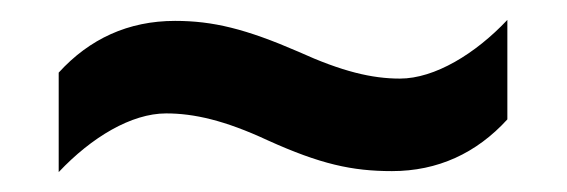

<svg xmlns="http://www.w3.org/2000/svg" viewBox="-20 -449 570 193"><path d="M249 -308C302 -284 334 -277 374 -277C420 -277 459 -295 490 -329V-429C458 -395 417 -370 382 -370C354 -370 324 -377 280 -397C227 -420 194 -428 156 -428C109 -428 70 -410 39 -376V-276C72 -311 112 -335 147 -335C175 -335 206 -328 249 -308Z"/></svg>

Font: Noto Sans Arabic SemCond SemBd
Style: Regular
Weight: 600
Width: 4
Designer: Monotype Design Team, Nadine Chahine, Nizar Qandah and Khaled Hosny
Foundry: Monotype Imaging Inc.
Version: Version 2.012